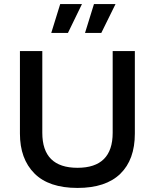

<svg xmlns="http://www.w3.org/2000/svg" viewBox="-20 -911 761 944"><path d="M361 13Q220 13 149 -58.5Q78 -130 78 -254V-660H188V-258Q188 -86 361 -86Q534 -86 534 -258V-660H643V-254Q643 -126 571.5 -56.5Q500 13 361 13ZM314 -749H232L276 -891H383ZM478 -749H398L442 -891H548Z"/></svg>

Font: Bricolage Grotesque 12pt Medium
Style: Regular
Weight: 500
Designer: Mathieu Triay
Foundry: Atelier Triay
Version: Version 1.001; ttfautohint (v1.8.4.7-5d5b);gftools[0.9.33.de